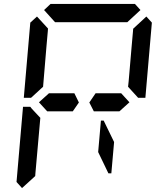

<svg xmlns="http://www.w3.org/2000/svg" viewBox="-20 -1020 856 976"><path d="M220 -454 178 -500 229 -546H332H358L381 -499L350 -454H234ZM204 -969 237 -1000H666L694 -969L627 -907H625H490H397H262H260ZM493 -407H507L560 -298L546 -139H531L479 -247ZM92 -64 64 -95 97 -477H134L142 -467L185 -421L167 -218L160 -139L159 -125ZM724 -936 752 -905 719 -523H682L631 -579L634 -607L649 -782L656 -861L657 -874ZM199 -579 138 -523H101L134 -905L168 -936L224 -875L223 -861L216 -782ZM596 -546 638 -500 587 -454H574H497H457L434 -499L466 -546H492Z"/></svg>

Font: DSEG14 Classic Mini
Style: Italic
Weight: 400
Italic angle: -5°
Designer: Keshikan(Twitter:@keshinomi_88pro)
Version: Version 0.46